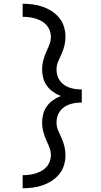

<svg xmlns="http://www.w3.org/2000/svg" viewBox="-20 -853 540 1026"><path d="M101 153V83Q119 83 136 81Q153 79 169.5 74Q186 69 201.5 60.5Q217 52 228.5 39Q240 26 246 9.5Q252 -7 252 -24Q252 -43 246 -60Q240 -77 232 -93L231 -95Q220 -119 212.5 -145Q205 -171 205 -198Q205 -221 211 -244Q217 -267 231 -286Q245 -305 264.5 -318.5Q284 -332 305 -340Q284 -348 264.5 -361.5Q245 -375 231 -394Q217 -413 211 -436Q205 -459 205 -482Q205 -509 212.5 -535Q220 -561 231 -585L232 -587Q240 -603 246 -620Q252 -637 252 -656Q252 -673 246 -689.5Q240 -706 228.5 -719Q217 -732 201.5 -740.5Q186 -749 169.5 -754Q153 -759 136 -761Q119 -763 101 -763V-833Q128 -833 155 -829.5Q182 -826 208 -817Q234 -808 257 -793Q280 -778 297 -757Q314 -736 322 -709.5Q330 -683 330 -656Q330 -633 324.5 -610.5Q319 -588 310 -567.5Q301 -547 291.5 -526Q282 -505 282 -482Q282 -466 286.5 -450Q291 -434 300.5 -421Q310 -408 324 -398.5Q338 -389 353.5 -384Q369 -379 385 -377Q401 -375 417 -375V-305Q401 -305 385 -303Q369 -301 353.5 -296Q338 -291 324 -281.5Q310 -272 300.5 -259Q291 -246 286.5 -230Q282 -214 282 -198Q282 -175 291.5 -154Q301 -133 310 -112.5Q319 -92 324.5 -69.5Q330 -47 330 -24Q330 3 322 29.5Q314 56 297 77Q280 98 257 113Q234 128 208 137Q182 146 155 149.5Q128 153 101 153Z"/></svg>

Font: Iosevka Web
Style: Regular
Weight: 400
Monospace: yes
Designer: Belleve Invis
Foundry: Belleve Invis
Version: Version 28.0.3; ttfautohint (v1.8.3)